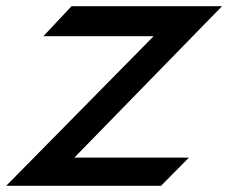

<svg xmlns="http://www.w3.org/2000/svg" viewBox="-22 -600 737 620"><path d="M-2 0H498L588 -91H218L695 -580H209L118 -483H474Z"/></svg>

Font: Charger Sport
Style: BlkExtObl
Weight: 900
Designer: Jasper
Foundry: Cannot Into Space Fonts
Version: Version 1.1